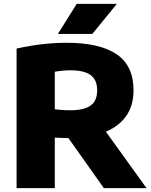

<svg xmlns="http://www.w3.org/2000/svg" viewBox="-20 -970 780 990"><path d="M65.5 0V-719.5Q102 -728 145.8 -735Q189.5 -742 235.2 -745.8Q281 -749.5 323.5 -749.5Q493.5 -749.5 581 -690.5Q668.5 -631.5 668.5 -504.5Q668.5 -423 628 -368.2Q587.5 -313.5 513 -285.8Q438.5 -258 337 -258Q318 -258 299.8 -258.8Q281.5 -259.5 262.5 -260.5V0ZM515.5 0 274 -341H490L735.5 0ZM343.5 -401.5Q412.5 -401.5 446.8 -425.5Q481 -449.5 481 -504.5Q481 -540.5 466 -563.2Q451 -586 420.5 -596.8Q390 -607.5 344 -607.5Q322 -607.5 301.5 -605.5Q281 -603.5 262.5 -600V-406.5Q276 -405 289.2 -403.8Q302.5 -402.5 316 -402Q329.5 -401.5 343.5 -401.5ZM278.5 -795 375.5 -950H582.5L456 -795Z"/></svg>

Font: Encode Sans SemiExpanded ExtraBold
Style: Regular
Weight: 800
Width: 6
Designer: Multiple Designers
Foundry: Impallari Type
Version: Version 3.002